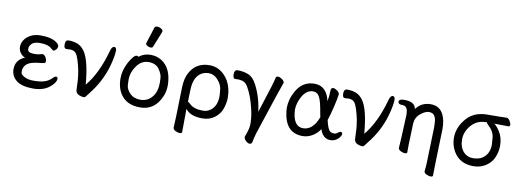

<svg xmlns="http://www.w3.org/2000/svg" viewBox="-71 -1208 5002 1847"><g transform="rotate(10 2430.5 -284.5)"><path d="M268 24Q160 24 107 -15Q50 -58 50 -127Q50 -220 141 -256Q121 -259 97.5 -286Q74 -313 74 -352Q74 -384 94 -416Q114 -448 154.5 -470Q195 -492 254 -492Q360 -492 412 -452Q435 -434 435 -419Q435 -398 421 -384Q407 -370 399 -370Q389 -370 374 -385Q340 -419 258 -419Q202 -419 179 -395.5Q156 -372 156 -350Q156 -348 156.5 -335.5Q157 -323 172.5 -314.5Q188 -306 224 -306Q260 -306 299 -318Q317 -318 330.5 -297Q344 -276 344 -257Q344 -236 327 -235Q237 -226 201.5 -213Q166 -200 149 -176Q132 -152 132 -125Q132 -122 132.5 -106.5Q133 -91 167 -71Q201 -51 259 -51Q318 -51 361 -63Q404 -75 439 -111Q453 -127 467 -127Q483 -127 483 -109Q483 -75 437 -34Q375 24 268 24Z M760 21Q747 21 725 14Q687 3 682 -31Q680 -51 679.5 -87Q679 -123 673.5 -171.5Q668 -220 654 -274Q640 -328 626 -359Q612 -390 593.5 -399Q575 -408 558 -408Q539 -408 517 -406Q493 -406 493 -447Q493 -491 524 -491Q618 -491 664 -440Q730 -374 754 -160L760 -101Q870 -231 933 -461Q945 -506 968 -506Q990 -506 990 -473Q990 -420 962 -319Q917 -160 808 -25Q790 -3 782 9Q774 21 760 21Z M1311 24Q1202 24 1143 -38Q1079 -105 1079 -220Q1079 -296 1121 -377Q1167 -460 1195 -460Q1208 -460 1213 -453Q1263 -492 1325 -492Q1387 -492 1434 -462Q1536 -397 1539 -232Q1539 -136 1479 -56Q1419 24 1311 24ZM1303 -49Q1350 -49 1386 -74Q1459 -127 1459 -241Q1459 -249 1457.5 -287.5Q1456 -326 1423 -373Q1390 -420 1320 -420Q1250 -420 1204 -356Q1158 -292 1158 -220Q1158 -214 1159.5 -171Q1161 -128 1199 -88.5Q1237 -49 1303 -49ZM1313 -561Q1297 -561 1280.5 -570Q1264 -579 1264 -590Q1264 -598 1266 -600L1315 -754Q1319 -770 1342 -770Q1361 -770 1379.5 -759Q1398 -748 1398 -732Q1398 -728 1335 -574Q1330 -561 1313 -561Z M1731 201Q1713 201 1689 189.5Q1665 178 1665 158Q1669 127 1677 -229Q1679 -324 1711 -381Q1771 -492 1903 -492Q1962 -492 2009.5 -461Q2057 -430 2088 -377Q2128 -307 2128 -214Q2128 -164 2109 -108Q2090 -52 2040.5 -14Q1991 24 1920 24Q1802 24 1755 -40L1753 184Q1753 201 1731 201ZM1912 -50Q1956 -50 1988 -75Q2047 -119 2047 -216Q2047 -237 2041.5 -283Q2036 -329 1997 -372Q1958 -415 1909 -415Q1843 -415 1802.5 -367Q1762 -319 1760 -218L1757 -110Q1763 -110 1786 -88Q1827 -50 1912 -50Z M2410 185Q2394 185 2374 166.5Q2354 148 2354 131V126Q2383 51 2385 14L2386 -11Q2386 -78 2365 -160Q2338 -272 2293 -350Q2276 -381 2252.5 -393Q2229 -405 2189 -405Q2176 -405 2168 -404Q2144 -404 2144 -446Q2144 -491 2175 -491Q2233 -491 2281 -472Q2329 -453 2362 -389Q2424 -273 2442 -119L2441 -134L2523 -391Q2544 -461 2548 -484Q2551 -498 2570 -498Q2586 -498 2608 -483Q2630 -468 2632 -450Q2632 -445 2627 -435Q2615 -406 2457 74Q2448 101 2434 168Q2428 185 2410 185Z M2899 24Q2730 24 2706 -183Q2704 -198 2704 -213Q2704 -303 2750 -383Q2812 -492 2926 -492Q3047 -492 3078 -348Q3087 -391 3089 -458Q3090 -482 3112 -482Q3129 -482 3150.5 -466Q3172 -450 3174 -432Q3167 -380 3148.5 -303Q3130 -226 3111 -170Q3131 -78 3159 -61Q3174 -53 3197 -53Q3213 -53 3227.5 -66Q3242 -79 3255 -79Q3272 -79 3272 -61Q3272 -49 3259.5 -31Q3247 -13 3224 1.5Q3201 16 3168 16Q3097 16 3067 -73Q3041 -31 2995.5 -3.5Q2950 24 2899 24ZM2891 -51Q2987 -51 3037 -184L3027 -236Q3011 -333 2990 -375Q2969 -417 2926 -417Q2861 -417 2819 -340Q2784 -275 2784 -212Q2784 -199 2786 -186Q2801 -51 2891 -51Z M3481 21Q3468 21 3446 14Q3408 3 3403 -31Q3401 -51 3400.5 -87Q3400 -123 3394.5 -171.5Q3389 -220 3375 -274Q3361 -328 3347 -359Q3333 -390 3314.5 -399Q3296 -408 3279 -408Q3260 -408 3238 -406Q3214 -406 3214 -447Q3214 -491 3245 -491Q3339 -491 3385 -440Q3451 -374 3475 -160L3481 -101Q3591 -231 3654 -461Q3666 -506 3689 -506Q3711 -506 3711 -473Q3711 -420 3683 -319Q3638 -160 3529 -25Q3511 -3 3503 9Q3495 21 3481 21Z M4181 193Q4164 193 4140.5 182.5Q4117 172 4116 156L4115 153Q4121 110 4122 65L4132 -274Q4132 -316 4128.5 -344.5Q4125 -373 4110 -394Q4095 -415 4059 -415Q4022 -415 3976.5 -377.5Q3931 -340 3927 -279Q3920 -104 3920 -74Q3920 -10 3919.5 3Q3919 16 3898 16Q3882 16 3857.5 4.5Q3833 -7 3833 -26Q3837 -64 3849 -350Q3849 -364 3847 -379Q3841 -437 3791 -437Q3752 -437 3752 -463Q3752 -489 3805 -489Q3909 -489 3919 -420Q3972 -492 4063 -492Q4154 -492 4191 -408Q4214 -354 4214 -281V-270Q4203 73 4202 179Q4202 193 4181 193Z M4567 24Q4433 24 4371 -83Q4337 -143 4337 -213Q4337 -314 4410.5 -401Q4484 -488 4615 -488Q4751 -488 4802 -491Q4820 -491 4834.5 -468Q4849 -445 4849 -431Q4849 -412 4833 -412Q4766 -414 4696 -414Q4719 -399 4750 -352Q4788 -294 4788 -214Q4788 -159 4766 -103.5Q4744 -48 4691 -12Q4638 24 4567 24ZM4644 -76Q4708 -121 4708 -210Q4708 -221 4703 -280Q4698 -339 4638 -393Q4626 -403 4625 -414H4616Q4523 -414 4468 -345Q4417 -284 4417 -211Q4417 -134 4459 -89Q4495 -51 4551 -51Q4607 -51 4644 -76Z"/></g></svg>

Font: LXGW WenKai TC
Style: Bold
Weight: 700
Designer: LXGW / Fontworks Inc.
Foundry: LXGW / Fontworks Inc.
Version: Version 1.330;April 28, 2024